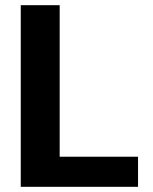

<svg xmlns="http://www.w3.org/2000/svg" viewBox="-20 -720 591 740"><path d="M60 0V-700H210V-116H512V0Z"/></svg>

Font: DM Sans 28pt Black
Style: Regular
Weight: 900
Version: Version 4.004;gftools[0.9.30]